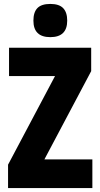

<svg xmlns="http://www.w3.org/2000/svg" viewBox="-20 -957 511 977"><path d="M450 0H21V-119L260 -570H26V-714H444V-595L206 -146H450ZM236 -937Q281 -937 301.5 -915.5Q322 -894 322 -852Q322 -768 236 -768Q150 -768 150 -852Q150 -895 170.5 -916Q191 -937 236 -937Z"/></svg>

Font: Noto Sans Tamil ExtraCondensed Black
Style: Regular
Weight: 900
Width: 2
Designer: Jelle Bosma - Monotype Design Team
Foundry: Monotype Imaging Inc.
Version: Version 2.004; ttfautohint (v1.8.4.7-5d5b)